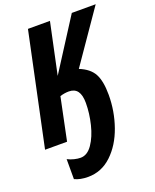

<svg xmlns="http://www.w3.org/2000/svg" viewBox="-174 -810 925 1148"><g transform="rotate(-20 288.0 -236.5)"><path d="M99 224V97Q118 107 140.5 112.5Q163 118 181 118Q224 118 256 71.5Q288 25 305 -44.5Q322 -114 322 -180Q322 -230 304 -254.5Q286 -279 249 -279Q222 -279 193 -270L137 0H-3L148 -714H288L219 -389L427 -714H579L352 -385Q417 -359 442 -312.5Q467 -266 467 -179Q467 -75 433 22Q399 119 334.5 180Q270 241 184 241Q134 241 99 224Z"/></g></svg>

Font: Noto Sans Display Ex Bold Cond
Style: Italic
Weight: 800
Width: 3
Italic angle: -12°
Designer: Monotype Design team
Foundry: Monotype Imaging Inc.
Version: Version 1.000